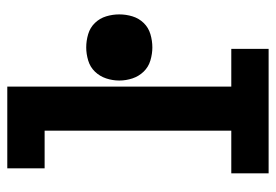

<svg xmlns="http://www.w3.org/2000/svg" viewBox="-138 -638 775 540"><g transform="rotate(-90 250.0 -367.5)"><path d="M33 0V-105H153V-630H47V-735H277V-105H383V0ZM387 -327Q369 -327 350.5 -332.5Q332 -338 319 -351.5Q306 -365 300 -383Q294 -401 294 -420Q294 -439 300 -457Q306 -475 319 -488.5Q332 -502 350.5 -507.5Q369 -513 387 -513Q406 -513 424.5 -507.5Q443 -502 456 -488.5Q469 -475 474.5 -457Q480 -439 480 -420Q480 -401 474.5 -383Q469 -365 456 -351.5Q443 -338 424.5 -332.5Q406 -327 387 -327Z"/></g></svg>

Font: Iosevka SS18 Extrabold
Style: Regular
Weight: 800
Monospace: yes
Designer: Belleve Invis
Foundry: Belleve Invis
Version: Version 25.1.1; ttfautohint (v1.8.4)